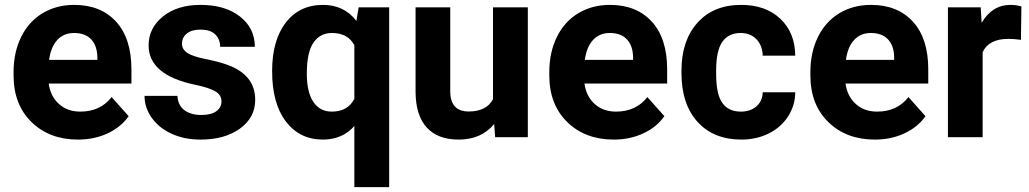

<svg xmlns="http://www.w3.org/2000/svg" viewBox="-20 -558 4186 781"><path d="M297.4 9.8Q181.2 9.8 108.2 -61.5Q35.2 -132.8 35.2 -251.5V-265.1Q35.2 -344.7 65.9 -407.5Q96.7 -470.2 153.1 -504.2Q209.5 -538.1 281.7 -538.1Q390.1 -538.1 452.4 -469.7Q514.6 -401.4 514.6 -275.9V-218.3H178.2Q185.1 -166.5 219.5 -135.3Q253.9 -104 306.6 -104Q388.2 -104 434.1 -163.1L503.4 -85.4Q471.7 -40.5 417.5 -15.4Q363.3 9.8 297.4 9.8ZM281.2 -423.8Q239.3 -423.8 213.1 -395.5Q187 -367.2 179.7 -314.5H376V-325.7Q375 -372.6 350.6 -398.2Q326.2 -423.8 281.2 -423.8Z M880.9 -146Q880.9 -171.9 855.2 -186.8Q829.6 -201.7 772.9 -213.4Q584.5 -252.9 584.5 -373.5Q584.5 -443.8 642.8 -491Q701.2 -538.1 795.4 -538.1Q896 -538.1 956.3 -490.7Q1016.6 -443.4 1016.6 -367.7H875.5Q875.5 -397.9 856 -417.7Q836.4 -437.5 794.9 -437.5Q759.3 -437.5 739.7 -421.4Q720.2 -405.3 720.2 -380.4Q720.2 -356.9 742.4 -342.5Q764.6 -328.1 817.4 -317.6Q870.1 -307.1 906.2 -293.9Q1018.1 -252.9 1018.1 -151.9Q1018.1 -79.6 956.1 -34.9Q894 9.8 795.9 9.8Q729.5 9.8 678 -13.9Q626.5 -37.6 597.2 -78.9Q567.9 -120.1 567.9 -168H701.7Q703.6 -130.4 729.5 -110.4Q755.4 -90.3 798.8 -90.3Q839.4 -90.3 860.1 -105.7Q880.9 -121.1 880.9 -146Z M1086.9 -269Q1086.9 -393.6 1142.3 -465.8Q1197.8 -538.1 1294.4 -538.1Q1379.4 -538.1 1429.7 -473.1L1439 -528.3H1563V203.1H1421.4V-45.4Q1372.6 9.8 1293.5 9.8Q1199.2 9.8 1143.1 -63.5Q1086.9 -136.7 1086.9 -269ZM1228 -258.8Q1228 -183.1 1254.6 -143.6Q1281.2 -104 1329.6 -104Q1394.5 -104 1421.4 -155.8V-374Q1395 -423.8 1330.6 -423.8Q1281.7 -423.8 1254.9 -384.3Q1228 -344.7 1228 -258.8Z M1990.2 -53.7Q1938 9.8 1845.7 9.8Q1760.7 9.8 1716.1 -39.1Q1671.4 -87.9 1670.4 -182.1V-528.3H1811.5V-187Q1811.5 -104.5 1886.7 -104.5Q1958.5 -104.5 1985.4 -154.3V-528.3H2127V0H1994.1Z M2476.6 9.8Q2360.4 9.8 2287.4 -61.5Q2214.4 -132.8 2214.4 -251.5V-265.1Q2214.4 -344.7 2245.1 -407.5Q2275.9 -470.2 2332.3 -504.2Q2388.7 -538.1 2460.9 -538.1Q2569.3 -538.1 2631.6 -469.7Q2693.8 -401.4 2693.8 -275.9V-218.3H2357.4Q2364.3 -166.5 2398.7 -135.3Q2433.1 -104 2485.8 -104Q2567.4 -104 2613.3 -163.1L2682.6 -85.4Q2650.9 -40.5 2596.7 -15.4Q2542.5 9.8 2476.6 9.8ZM2460.4 -423.8Q2418.5 -423.8 2392.3 -395.5Q2366.2 -367.2 2358.9 -314.5H2555.2V-325.7Q2554.2 -372.6 2529.8 -398.2Q2505.4 -423.8 2460.4 -423.8Z M2993.7 -104Q3032.7 -104 3057.1 -125.5Q3081.5 -147 3082.5 -182.6H3214.8Q3214.4 -128.9 3185.5 -84.2Q3156.7 -39.6 3106.7 -14.9Q3056.6 9.8 2996.1 9.8Q2882.8 9.8 2817.4 -62.3Q2752 -134.3 2752 -261.2V-270.5Q2752 -392.6 2816.9 -465.3Q2881.8 -538.1 2995.1 -538.1Q3094.2 -538.1 3154.1 -481.7Q3213.9 -425.3 3214.8 -331.5H3082.5Q3081.5 -372.6 3057.1 -398.2Q3032.7 -423.8 2992.7 -423.8Q2943.4 -423.8 2918.2 -387.9Q2893.1 -352.1 2893.1 -271.5V-256.8Q2893.1 -175.3 2918 -139.6Q2942.9 -104 2993.7 -104Z M3538.6 9.8Q3422.4 9.8 3349.4 -61.5Q3276.4 -132.8 3276.4 -251.5V-265.1Q3276.4 -344.7 3307.1 -407.5Q3337.9 -470.2 3394.3 -504.2Q3450.7 -538.1 3522.9 -538.1Q3631.3 -538.1 3693.6 -469.7Q3755.9 -401.4 3755.9 -275.9V-218.3H3419.4Q3426.3 -166.5 3460.7 -135.3Q3495.1 -104 3547.9 -104Q3629.4 -104 3675.3 -163.1L3744.6 -85.4Q3712.9 -40.5 3658.7 -15.4Q3604.5 9.8 3538.6 9.8ZM3522.5 -423.8Q3480.5 -423.8 3454.3 -395.5Q3428.2 -367.2 3420.9 -314.5H3617.2V-325.7Q3616.2 -372.6 3591.8 -398.2Q3567.4 -423.8 3522.5 -423.8Z M4132.8 -396Q4104 -399.9 4082 -399.9Q4002 -399.9 3977.1 -345.7V0H3835.9V-528.3H3969.2L3973.1 -465.3Q4015.6 -538.1 4090.8 -538.1Q4114.3 -538.1 4134.8 -531.7Z"/></svg>

Font: Shabnam FD
Style: Bold
Weight: 700
Foundry: DejaVu fonts team - Redesigned by Saber Rastikerdar - Based on Vazir font
Version: Version 5.00;October 20, 2019;FontCreator 12.0.0.2547 64-bit